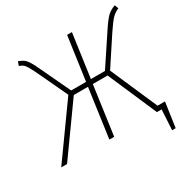

<svg xmlns="http://www.w3.org/2000/svg" viewBox="-197 -861 1154 1171"><g transform="rotate(-30 379.5 -275.5)"><path d="M683 -32H735L710 142H685L693 0H660L511 -344H407L359 0H325L373 -344H273L27 0H-14L245 -362L152 -560Q131 -604 120 -623Q109 -642 99 -650.5Q89 -659 71 -665L81 -693Q105 -684 118 -674Q131 -664 144 -643.5Q157 -623 178 -577L273 -376H378L421 -682H455L412 -376H511L647 -581Q686 -640 707.5 -660.5Q729 -681 763 -693L773 -666Q746 -655 726.5 -635.5Q707 -616 670 -561L539 -362Z"/></g></svg>

Font: FiraGO UltraLight
Style: Italic
Weight: 200
Italic angle: -8°
Designer: bBox Type GmbH
Foundry: bBox Type GmbH
Version: Version 1.001